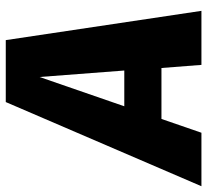

<svg xmlns="http://www.w3.org/2000/svg" viewBox="-104 -688 735 682"><g transform="rotate(-90 264.0 -347.5)"><path d="M363 -142H182L133 0H-57L242 -695H462L566 0H374ZM354 -274 331 -575 227 -274Z"/></g></svg>

Font: Trujillo ExtraBold
Style: Italic
Weight: 800
Italic angle: -8°
Designer: Fira Sans original fonts by bBox Type GmbH, Carrois Corporate GbR, & Edenspiekermann AG / Changes by Cristiano Sobral
Foundry: Fira Sans original fonts by bBox Type GmbH, Carrois Corporate GbR, & Edenspiekermann AG / Changes by Cristiano Sobral
Version: Version 4.301;July 28, 2020;FontCreator 13.0.0.2655 64-bit